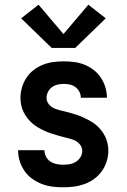

<svg xmlns="http://www.w3.org/2000/svg" viewBox="-20 -789 540 817"><path d="M248 8Q225 8 202 5Q179 2 157 -6.5Q135 -15 116 -29Q97 -43 84 -62Q71 -81 64 -103.5Q57 -126 57 -150H169Q169 -136 175.5 -123Q182 -110 194 -102Q206 -94 220 -91Q234 -88 248 -88Q263 -88 277 -90.5Q291 -93 303 -100.5Q315 -108 322.5 -120.5Q330 -133 330 -147Q330 -163 319 -175.5Q308 -188 293.5 -193.5Q279 -199 263.5 -202.5Q248 -206 233 -210.5Q218 -215 203 -219.5Q188 -224 173.5 -230.5Q159 -237 145.5 -244.5Q132 -252 120 -262Q108 -272 98 -284.5Q88 -297 81 -311Q74 -325 70.5 -340.5Q67 -356 67 -372Q67 -394 73.5 -416.5Q80 -439 92.5 -458Q105 -477 123 -491Q141 -505 162.5 -513.5Q184 -522 206.5 -525Q229 -528 252 -528Q274 -528 296.5 -525Q319 -522 340 -513.5Q361 -505 379 -491Q397 -477 409.5 -458Q422 -439 428.5 -417Q435 -395 435 -373H324Q324 -386 318 -398Q312 -410 301.5 -418Q291 -426 278 -429Q265 -432 252 -432Q238 -432 225 -429Q212 -426 201.5 -418.5Q191 -411 184.5 -398.5Q178 -386 178 -373Q178 -357 188.5 -344.5Q199 -332 214 -326.5Q229 -321 244 -317.5Q259 -314 274.5 -310Q290 -306 305 -301Q320 -296 334 -289.5Q348 -283 362 -275.5Q376 -268 388 -258Q400 -248 410 -235.5Q420 -223 427 -209Q434 -195 437.5 -179.5Q441 -164 441 -149Q441 -125 434 -102.5Q427 -80 413.5 -61Q400 -42 381 -28Q362 -14 340 -6Q318 2 295 5Q272 8 248 8ZM200 -585 70 -711 144 -769 250 -644 356 -769 430 -711 300 -585Z"/></svg>

Font: Zed Mono
Style: Bold
Weight: 700
Monospace: yes
Designer: Belleve Invis
Foundry: Belleve Invis
Version: Version 1.0.0; ttfautohint (v1.8.4)